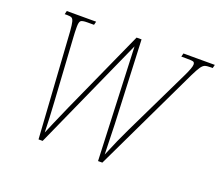

<svg xmlns="http://www.w3.org/2000/svg" viewBox="-119 -883 1202 1052"><g transform="rotate(20 482.5 -357.0)"><path d="M157 -617Q154 -654 150 -669.5Q146 -685 138.5 -689.5Q131 -694 113 -694H97L102 -714H273L268 -694H229Q199 -694 191 -686.5Q183 -679 183 -651Q183 -620 185 -592L208 -222Q214 -129 216 -47Q234 -91 290 -218L511 -708H540L561 -222Q565 -109 566 -46Q606 -143 642 -217L830 -606Q855 -658 855 -675Q855 -688 847 -691Q839 -694 806 -694H777L782 -714H965L960 -694H950Q926 -694 915 -690Q904 -686 893 -670.5Q882 -655 863 -616L569 0H544L517 -659L221 0H197Z"/></g></svg>

Font: Noto Serif NarrowThin
Style: Italic
Weight: 250
Width: 4
Italic angle: -12°
Designer: Monotype Design Team
Foundry: Monotype Imaging Inc.
Version: Version 1.001